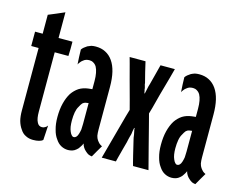

<svg xmlns="http://www.w3.org/2000/svg" viewBox="-84 -697 1053 833"><g transform="rotate(15 443.0 -281.0)"><path d="M176.8 -453.1Q176.8 -453.1 145.5 -453.1Q114.3 -453.1 114.3 -453.1Q114.3 -453.1 114.3 -467.8Q114.3 -482.4 114.3 -502Q114.3 -525.4 114.3 -546.9Q114.3 -568.4 114.3 -568.4Q114.3 -568.4 78.1 -552.7Q43 -538.1 43 -538.1Q43 -538.1 43 -495.1Q43 -453.1 43 -453.1Q43 -453.1 26.4 -453.1Q8.8 -453.1 8.8 -453.1Q8.8 -453.1 8.8 -420.9Q8.8 -388.7 8.8 -388.7Q8.8 -388.7 25.4 -388.7Q42 -388.7 42 -388.7Q42 -388.7 42 -352.5Q42 -316.4 42 -269.5Q42 -210.9 42 -159.2Q42 -107.4 42 -107.4Q42 -107.4 42 -107.4Q42 -107.4 42 -107.4Q42 -82 46.9 -62.5Q52.7 -42 63.5 -27.3Q73.2 -11.7 87.9 -4.9Q102.5 2.9 121.1 2.9Q121.1 2.9 121.1 2.9Q121.1 2.9 121.1 2.9Q136.7 2.9 147.5 0Q159.2 -2.9 165 -8.8Q165 -8.8 167 -41Q168.9 -74.2 168.9 -74.2Q168.9 -74.2 168.9 -74.2Q168.9 -74.2 168.9 -74.2Q164.1 -67.4 158.2 -64.5Q152.3 -60.5 144.5 -60.5Q144.5 -60.5 144.5 -60.5Q144.5 -60.5 144.5 -60.5Q128.9 -60.5 122.1 -76.2Q114.3 -90.8 114.3 -122.1Q114.3 -122.1 114.3 -156.2Q114.3 -190.4 114.3 -235.4Q114.3 -290 114.3 -339.8Q114.3 -388.7 114.3 -388.7Q114.3 -388.7 144.5 -388.7Q175.8 -388.7 175.8 -388.7Q175.8 -388.7 176.8 -420.9Q176.8 -453.1 176.8 -453.1Z M313.5 -120.1Q313.5 -120.1 313.5 -120.1Q313.5 -120.1 313.5 -120.1Q313.5 -105.5 312.5 -94.7Q310.5 -83 307.6 -74.2Q304.7 -64.5 299.8 -59.6Q294.9 -54.7 289.1 -54.7Q289.1 -54.7 289.1 -54.7Q289.1 -54.7 289.1 -54.7Q283.2 -54.7 279.3 -59.6Q274.4 -64.5 270.5 -74.2Q266.6 -83 264.6 -94.7Q262.7 -107.4 262.7 -122.1Q262.7 -122.1 262.7 -122.1Q262.7 -122.1 262.7 -122.1Q262.7 -142.6 265.6 -159.2Q268.6 -175.8 275.4 -186.5Q281.2 -198.2 287.1 -205.1Q293.9 -210.9 299.8 -211.9Q299.8 -211.9 306.6 -212.9Q313.5 -213.9 313.5 -213.9Q313.5 -213.9 313.5 -167Q313.5 -120.1 313.5 -120.1ZM418 -47.9Q418 -47.9 418 -47.9Q418 -47.9 418 -47.9Q411.1 -50.8 405.3 -55.7Q399.4 -61.5 394.5 -68.4Q389.6 -75.2 386.7 -86.9Q384.8 -98.6 384.8 -114.3Q384.8 -114.3 384.8 -138.7Q384.8 -163.1 384.8 -195.3Q384.8 -234.4 384.8 -270.5Q384.8 -305.7 384.8 -305.7Q384.8 -305.7 384.8 -305.7Q384.8 -305.7 384.8 -305.7Q384.8 -343.8 377.9 -372.1Q371.1 -400.4 357.4 -419.9Q343.8 -439.5 324.2 -449.2Q305.7 -459 280.3 -459Q280.3 -459 280.3 -459Q280.3 -459 280.3 -459Q270.5 -459 260.7 -457Q252 -454.1 244.1 -450.2Q236.3 -445.3 230.5 -440.4Q224.6 -435.5 220.7 -429.7Q220.7 -429.7 221.7 -396.5Q223.6 -363.3 223.6 -363.3Q223.6 -363.3 223.6 -363.3Q223.6 -363.3 223.6 -363.3Q225.6 -368.2 230.5 -374Q234.4 -379.9 241.2 -384.8Q248 -390.6 254.9 -392.6Q261.7 -394.5 269.5 -394.5Q269.5 -394.5 269.5 -394.5Q269.5 -394.5 269.5 -394.5Q279.3 -394.5 287.1 -389.6Q295.9 -384.8 301.8 -375Q307.6 -364.3 310.5 -348.6Q313.5 -333 313.5 -313.5Q313.5 -313.5 313.5 -294.9Q313.5 -276.4 313.5 -276.4Q313.5 -276.4 303.7 -275.4Q294.9 -274.4 294.9 -274.4Q294.9 -274.4 294.9 -274.4Q294.9 -274.4 294.9 -274.4Q272.5 -271.5 254.9 -260.7Q237.3 -249 224.6 -230.5Q211.9 -210 205.1 -182.6Q198.2 -155.3 198.2 -121.1Q198.2 -121.1 198.2 -121.1Q198.2 -121.1 198.2 -121.1Q198.2 -88.9 205.1 -65.4Q210.9 -42 222.7 -26.4Q233.4 -9.8 248 -2Q262.7 5.9 279.3 5.9Q279.3 5.9 279.3 5.9Q279.3 5.9 279.3 5.9Q289.1 5.9 298.8 2.9Q307.6 0 315.4 -6.8Q323.2 -12.7 328.1 -21.5Q334 -29.3 337.9 -39.1Q337.9 -39.1 337.9 -39.1Q337.9 -39.1 337.9 -39.1Q339.8 -30.3 344.7 -22.5Q349.6 -14.6 356.4 -8.8Q363.3 -2 371.1 2Q377.9 4.9 386.7 5.9Q386.7 5.9 402.3 -21.5Q418 -47.9 418 -47.9Z M639.6 0Q639.6 0 631.8 -30.3Q624 -61.5 613.3 -101.6Q600.6 -149.4 589.8 -193.4Q578.1 -238.3 578.1 -238.3Q578.1 -238.3 585.9 -265.6Q592.8 -293.9 602.5 -329.1Q615.2 -373 626 -413.1Q636.7 -453.1 636.7 -453.1Q636.7 -453.1 604.5 -453.1Q572.3 -453.1 572.3 -453.1Q572.3 -453.1 560.5 -407.2Q548.8 -362.3 548.8 -362.3Q548.8 -362.3 548.8 -362.3Q548.8 -362.3 548.8 -362.3Q544.9 -350.6 543 -339.8Q540 -328.1 538.1 -317.4Q538.1 -317.4 537.1 -317.4Q536.1 -317.4 536.1 -317.4Q536.1 -317.4 536.1 -317.4Q536.1 -317.4 536.1 -317.4Q535.2 -322.3 534.2 -328.1Q532.2 -334 532.2 -339.8Q530.3 -345.7 529.3 -350.6Q527.3 -355.5 527.3 -361.3Q527.3 -361.3 515.6 -407.2Q504.9 -453.1 504.9 -453.1Q504.9 -453.1 469.7 -453.1Q433.6 -453.1 433.6 -453.1Q433.6 -453.1 441.4 -424.8Q449.2 -395.5 459 -358.4Q470.7 -313.5 482.4 -272.5Q493.2 -231.4 493.2 -231.4Q493.2 -231.4 484.4 -201.2Q476.6 -170.9 465.8 -132.8Q453.1 -85 441.4 -43Q429.7 0 429.7 0Q429.7 0 460.9 0Q493.2 0 493.2 0Q493.2 0 498 -19.5Q502.9 -39.1 508.8 -60.5Q513.7 -79.1 517.6 -92.8Q520.5 -106.4 520.5 -106.4Q520.5 -106.4 520.5 -106.4Q520.5 -106.4 520.5 -106.4Q522.5 -112.3 523.4 -118.2Q525.4 -125 527.3 -131.8Q528.3 -138.7 529.3 -146.5Q531.2 -153.3 532.2 -161.1Q532.2 -161.1 533.2 -161.1Q534.2 -161.1 534.2 -161.1Q534.2 -161.1 534.2 -161.1Q534.2 -161.1 534.2 -161.1Q534.2 -154.3 536.1 -147.5Q537.1 -139.6 539.1 -132.8Q540 -126 541 -119.1Q542 -112.3 543.9 -106.4Q543.9 -106.4 548.8 -85.9Q553.7 -66.4 558.6 -44.9Q563.5 -27.3 566.4 -13.7Q570.3 0 570.3 0Q570.3 0 604.5 0Q639.6 0 639.6 0Z M778.3 -120.1Q778.3 -120.1 778.3 -120.1Q778.3 -120.1 778.3 -120.1Q778.3 -105.5 777.3 -94.7Q775.4 -83 772.5 -74.2Q769.5 -64.5 764.6 -59.6Q759.8 -54.7 753.9 -54.7Q753.9 -54.7 753.9 -54.7Q753.9 -54.7 753.9 -54.7Q748 -54.7 744.1 -59.6Q739.3 -64.5 735.4 -74.2Q731.4 -83 729.5 -94.7Q727.5 -107.4 727.5 -122.1Q727.5 -122.1 727.5 -122.1Q727.5 -122.1 727.5 -122.1Q727.5 -142.6 730.5 -159.2Q733.4 -175.8 740.2 -186.5Q746.1 -198.2 752 -205.1Q758.8 -210.9 764.6 -211.9Q764.6 -211.9 771.5 -212.9Q778.3 -213.9 778.3 -213.9Q778.3 -213.9 778.3 -167Q778.3 -120.1 778.3 -120.1ZM882.8 -47.9Q882.8 -47.9 882.8 -47.9Q882.8 -47.9 882.8 -47.9Q876 -50.8 870.1 -55.7Q864.3 -61.5 859.4 -68.4Q854.5 -75.2 851.6 -86.9Q849.6 -98.6 849.6 -114.3Q849.6 -114.3 849.6 -138.7Q849.6 -163.1 849.6 -195.3Q849.6 -234.4 849.6 -270.5Q849.6 -305.7 849.6 -305.7Q849.6 -305.7 849.6 -305.7Q849.6 -305.7 849.6 -305.7Q849.6 -343.8 842.8 -372.1Q835.9 -400.4 822.3 -419.9Q808.6 -439.5 789.1 -449.2Q770.5 -459 745.1 -459Q745.1 -459 745.1 -459Q745.1 -459 745.1 -459Q735.4 -459 725.6 -457Q716.8 -454.1 709 -450.2Q701.2 -445.3 695.3 -440.4Q689.5 -435.5 685.5 -429.7Q685.5 -429.7 686.5 -396.5Q688.5 -363.3 688.5 -363.3Q688.5 -363.3 688.5 -363.3Q688.5 -363.3 688.5 -363.3Q690.4 -368.2 695.3 -374Q699.2 -379.9 706.1 -384.8Q712.9 -390.6 719.7 -392.6Q726.6 -394.5 734.4 -394.5Q734.4 -394.5 734.4 -394.5Q734.4 -394.5 734.4 -394.5Q744.1 -394.5 752 -389.6Q760.7 -384.8 766.6 -375Q772.5 -364.3 775.4 -348.6Q778.3 -333 778.3 -313.5Q778.3 -313.5 778.3 -294.9Q778.3 -276.4 778.3 -276.4Q778.3 -276.4 768.6 -275.4Q759.8 -274.4 759.8 -274.4Q759.8 -274.4 759.8 -274.4Q759.8 -274.4 759.8 -274.4Q737.3 -271.5 719.7 -260.7Q702.1 -249 689.5 -230.5Q676.8 -210 669.9 -182.6Q663.1 -155.3 663.1 -121.1Q663.1 -121.1 663.1 -121.1Q663.1 -121.1 663.1 -121.1Q663.1 -88.9 669.9 -65.4Q675.8 -42 687.5 -26.4Q698.2 -9.8 712.9 -2Q727.5 5.9 744.1 5.9Q744.1 5.9 744.1 5.9Q744.1 5.9 744.1 5.9Q753.9 5.9 763.7 2.9Q772.5 0 780.3 -6.8Q788.1 -12.7 793 -21.5Q798.8 -29.3 802.7 -39.1Q802.7 -39.1 802.7 -39.1Q802.7 -39.1 802.7 -39.1Q804.7 -30.3 809.6 -22.5Q814.5 -14.6 821.3 -8.8Q828.1 -2 835.9 2Q842.8 4.9 851.6 5.9Q851.6 5.9 867.2 -21.5Q882.8 -47.9 882.8 -47.9Z"/></g></svg>

Font: AgendaMediumCondGoodkids
Style: AgendaMediumCondGoodkids
Weight: 500
Designer: ""
Version: ""